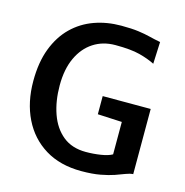

<svg xmlns="http://www.w3.org/2000/svg" viewBox="-111 -855 932 966"><g transform="rotate(15 355.5 -371.5)"><path d="M47 -368Q47 -465.5 74.5 -537.5Q102 -609.5 150.5 -657Q199 -704.5 263.8 -727.8Q328.5 -751 403 -751Q458.5 -751 493 -746.2Q527.5 -741.5 554 -734.8Q580.5 -728 612.5 -722L607.5 -607.5Q573 -625 526.8 -637Q480.5 -649 400 -649Q335 -649 285.8 -617Q236.5 -585 208.8 -525.2Q181 -465.5 181 -381Q181 -299.5 204.2 -233.5Q227.5 -167.5 274.8 -129.2Q322 -91 394 -91Q434 -91 472 -97Q510 -103 530.5 -115V-303.5L557.5 -282.5L404 -290V-384.5H654V-45Q636.5 -44 615.8 -35.8Q595 -27.5 566.2 -17.5Q537.5 -7.5 496.2 0.2Q455 8 397 8Q286.5 8 208.2 -40Q130 -88 88.5 -172.8Q47 -257.5 47 -368Z"/></g></svg>

Font: Merriweather Sans Medium
Style: Regular
Weight: 500
Designer: Eben Sorkin
Foundry: Eben Sorkin
Version: Version 2.001